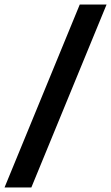

<svg xmlns="http://www.w3.org/2000/svg" viewBox="-21 -707 489 845"><path d="M330 -687H448L117 118H-1Z"/></svg>

Font: Grenze ExtraBold
Style: Italic
Weight: 800
Italic angle: -10°
Designer: Renata Polastri
Foundry: Omnibus-Type
Version: Version 1.002; ttfautohint (v1.8)